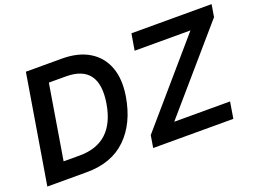

<svg xmlns="http://www.w3.org/2000/svg" viewBox="-108 -970 1610 1212"><g transform="rotate(-20 697.0 -364.0)"><path d="M291.5 0H25.9L146.5 -727.5H388.2Q496.6 -727.5 569.8 -683.8Q643.1 -640.1 673.8 -558.8Q704.6 -477.5 686 -364.3Q657.7 -193.8 557.9 -96.9Q458 0 291.5 0ZM176.8 -114.3H285.2Q514.2 -114.3 555.7 -364.3Q596.7 -613.3 373 -613.3H259.3ZM736.8 0 750.5 -82 1211.9 -617.2H836.9L855.5 -727.5H1394L1380.4 -645L918.5 -110.4H1293.5L1275.4 0Z"/></g></svg>

Font: Inter Semi Bold
Style: Italic
Weight: 600
Italic angle: -9.39999°
Designer: Rasmus Andersson
Foundry: rsms
Version: Version 4.000;git-3c8e0fc